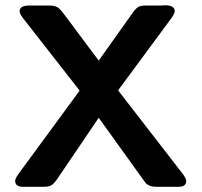

<svg xmlns="http://www.w3.org/2000/svg" viewBox="-20 -715 773 735"><path d="M38.1 -22.9Q38.1 -30.8 49.8 -47.9L284.2 -367.2V-369.1L66.9 -647Q54.7 -664.1 55.2 -671.9Q55.2 -693.8 91.8 -693.8Q91.8 -693.8 168.9 -693.8Q189 -693.8 199.5 -687.5Q210 -681.2 224.1 -662.1L357.9 -482.9L485.8 -663.1Q500 -683.1 509.5 -688.5Q519 -693.8 538.1 -693.8H598.1Q599.1 -693.8 604 -694.3Q608.9 -694.8 611.8 -694.8Q648.9 -694.8 648.9 -671.9Q648.9 -664.1 637.2 -647L432.1 -369.1L679.2 -49.8Q693.4 -30.8 692.9 -22Q692.9 -1 666 0H578.1Q562 0 551.5 -4.9Q541 -9.8 537.6 -14.4Q534.2 -19 523.9 -33.2L357.9 -264.2L202.1 -34.2Q188 -13.2 178 -6.6Q168 0 147.9 0H64.9Q38.1 -1 38.1 -22.9Z"/></svg>

Font: CMU Sans Serif
Style: Bold
Weight: 700
Version: Version 0.7.0